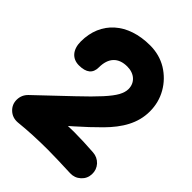

<svg xmlns="http://www.w3.org/2000/svg" viewBox="-225 -856 1037 1037"><g transform="rotate(45 293.0 -338.0)"><path d="M111.3 -389.6C167.5 -389.6 195.3 -412.6 195.3 -458C195.3 -530.8 232.4 -570.3 300.8 -570.3C355 -570.3 391.6 -537.1 391.6 -488.3C391.6 -472.2 386.2 -454.6 376 -435.5C355 -397.5 307.1 -344.7 215.8 -258.3L31.7 -83.5C14.2 -66.4 5.4 -45.9 4.9 -22C4.4 2.4 13.2 22.9 30.3 39.1C48.3 56.2 70.3 63.5 96.2 61.5C165.5 54.2 238.8 50.8 315.4 50.8C340.8 50.8 366.7 51.3 393.1 52.2C418.9 52.7 451.2 54.2 489.7 55.7C512.7 56.6 533.2 49.3 550.3 33.7C567.4 18.1 576.2 -1 577.1 -23.9C578.1 -46.9 570.8 -66.9 555.7 -84C540 -100.6 520.5 -109.9 497.6 -111.3C448.2 -114.7 396.5 -117.2 349.1 -117.2C333 -117.2 316.4 -116.7 300.8 -116.2L324.2 -136.7C367.7 -174.8 406.7 -211.9 442.4 -247.6C513.2 -319.3 558.6 -394 558.6 -484.4C558.6 -530.3 547.9 -572.3 525.9 -610.8C503.9 -649.4 473.6 -680.2 436 -703.6C397.9 -726.6 355 -738.3 307.1 -738.3C136.7 -738.3 27.3 -641.1 27.3 -488.3C27.3 -427.2 59.1 -389.6 111.3 -389.6Z"/></g></svg>

Font: Mikhak Black
Style: Regular
Weight: 900
Designer: Amin Abedi
Version: Version 3.2